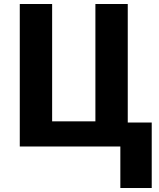

<svg xmlns="http://www.w3.org/2000/svg" viewBox="-20 -734 798 962"><path d="M620.1 -120.1V-713.9H458V-126H241.2V-713.9H79.1V0H583V208H740.2V-120.1Z"/></svg>

Font: Avrile Sans
Style: Bold
Weight: 700
Designer: Monotype Design Team, Google (font), Stefan Peev (BGR Cyrillic), Cristiano Sobral (main changes)
Foundry: The Avrile Sans Project Authors
Version: Version 3.110